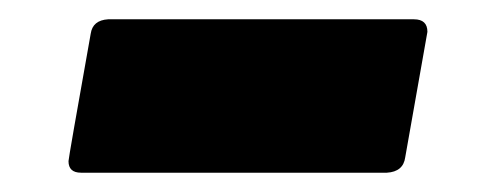

<svg xmlns="http://www.w3.org/2000/svg" viewBox="-20 -425 499 199"><path d="M381 -246H64Q51 -246 51 -258Q51 -261 74 -390Q76 -404 92 -405H409Q423 -405 423 -392L400 -262Q398 -247 381 -246Z"/></svg>

Font: YamahaIndonesia935. App XBold
Style: Italic
Weight: 800
Italic angle: -10°
Designer: Dalton Maag Ltd
Foundry: Dalton Maag Ltd
Version: Version 1.002; January 01, 2024; Regular/Italic